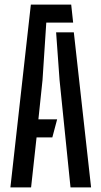

<svg xmlns="http://www.w3.org/2000/svg" viewBox="-20 -820 444 840"><path d="M25.5 0 115 -800H291.5L300 -721H182.5L166 -469.5L148 -298H230L209 -219H140L116 0ZM288.5 0 240.5 -470.5 225.5 -678.5H303L378.5 0Z"/></svg>

Font: Big Shoulders Stencil Text Medium
Style: Regular
Weight: 500
Designer: Patric King
Foundry: XO Type Co
Version: Version 1.000